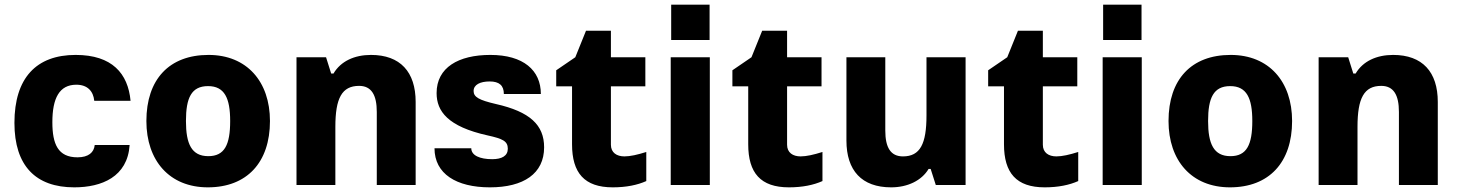

<svg xmlns="http://www.w3.org/2000/svg" viewBox="-20 -795 6269 825"><path d="M299 10C417 10 528 -35 537 -172H387C384 -140 360 -119 313 -119C229 -119 205 -176 205 -270C205 -373 235 -431 308 -431C356 -431 381 -403 385 -362H541C530 -479 462 -559 305 -559C136 -559 42 -460 42 -267C42 -82 134 10 299 10Z M873 10C1041 10 1140 -97 1140 -275C1140 -444 1041 -559 876 -559C707 -559 609 -454 609 -275C609 -105 708 10 873 10ZM875 -124C803 -124 779 -177 779 -275C779 -374 802 -425 874 -425C945 -425 969 -373 969 -275C969 -173 945 -124 875 -124Z M1254 0H1421V-250C1421 -373 1449 -426 1523 -426C1576 -426 1599 -387 1599 -314V0H1766V-357C1766 -486 1700 -559 1574 -559C1503 -559 1444 -532 1413 -479H1403L1381 -549H1254Z M2085 10C2230 10 2318 -49 2318 -162C2318 -258 2257 -315 2111 -348C2038 -365 2015 -378 2015 -404C2015 -431 2043 -445 2084 -445C2125 -445 2145 -428 2145 -391H2304C2304 -493 2229 -559 2087 -559C1950 -559 1856 -505 1856 -395C1856 -317 1904 -251 2076 -213C2139 -199 2162 -189 2162 -156C2162 -125 2136 -111 2095 -111C2042 -111 2005 -127 2005 -158H1847C1847 -48 1941 10 2085 10Z M2613 10C2671 10 2719 0 2757 -17V-142C2719 -130 2688 -123 2663 -123C2630 -123 2605 -139 2605 -173V-424H2753V-549H2605V-663H2498L2452 -549L2370 -493V-424H2438V-175C2438 -52 2491 10 2613 10Z M2864 -623H3029V-775H2864ZM2862 0H3030V-549H2862Z M3370 10C3428 10 3476 0 3514 -17V-142C3476 -130 3445 -123 3420 -123C3387 -123 3362 -139 3362 -173V-424H3510V-549H3362V-663H3255L3209 -549L3127 -493V-424H3195V-175C3195 -52 3248 10 3370 10Z M3809 10C3880 10 3940 -19 3970 -69H3979L4001 0H4129V-549H3961V-299C3961 -177 3934 -123 3860 -123C3807 -123 3784 -161 3784 -234V-549H3617V-191C3617 -62 3683 10 3809 10Z M4469 10C4527 10 4575 0 4613 -17V-142C4575 -130 4544 -123 4519 -123C4486 -123 4461 -139 4461 -173V-424H4609V-549H4461V-663H4354L4308 -549L4226 -493V-424H4294V-175C4294 -52 4347 10 4469 10Z M4720 -623H4885V-775H4720ZM4718 0H4886V-549H4718Z M5265 10C5433 10 5532 -97 5532 -275C5532 -444 5433 -559 5268 -559C5099 -559 5001 -454 5001 -275C5001 -105 5100 10 5265 10ZM5267 -124C5195 -124 5171 -177 5171 -275C5171 -374 5194 -425 5266 -425C5337 -425 5361 -373 5361 -275C5361 -173 5337 -124 5267 -124Z M5646 0H5813V-250C5813 -373 5841 -426 5915 -426C5968 -426 5991 -387 5991 -314V0H6158V-357C6158 -486 6092 -559 5966 -559C5895 -559 5836 -532 5805 -479H5795L5773 -549H5646Z"/></svg>

Font: Kathrein 85 Heavy
Style: Regular
Weight: 900
Designer: Lazydogs Typefoundry, based on Open Sans by Ascender Corporation
Foundry: Lazydogs Typefoundry
Version: Version 1.003;PS 001.003;hotconv 1.0.88;makeotf.lib2.5.64775